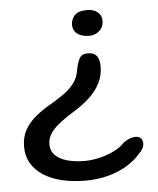

<svg xmlns="http://www.w3.org/2000/svg" viewBox="-49 -476 612 746"><g transform="rotate(-5 256.5 -103.0)"><path d="M305.6 -265.2Q320 -265.2 330.2 -260Q340.5 -254.8 346 -242.6Q351.6 -230.4 351.6 -209.5Q351.6 -174.9 336.8 -145.7Q322.1 -116.4 295.7 -91.7Q269.3 -66.9 233.8 -45.1Q203.2 -26.4 179 -7.9Q154.8 10.5 140.8 30.4Q126.9 50.2 126.9 74.2Q126.9 99.9 143.6 116.8Q160.4 133.6 189.9 142Q219.5 150.4 258 150.4Q286.8 150.4 317.1 143.2Q347.4 135.9 373.5 123Q399.6 110.1 415.6 92.2Q428.1 83.6 439.5 79Q450.9 74.4 462.8 74.4Q474.1 74.4 482.3 80.6Q490.6 86.9 490.6 102.7Q490.6 113 485.1 122.5Q479.6 132.1 470.4 140.9Q447.9 167.3 414.7 186.8Q381.4 206.2 340.8 216.6Q300.2 226.9 255.2 226.9Q203.9 226.9 161.9 216.6Q120 206.3 90.2 186.8Q60.4 167.2 44.2 139.2Q28.1 111.2 28.1 75.4Q28.1 37.5 44 9.3Q59.9 -18.9 86.7 -40.8Q113.4 -62.8 146.1 -80.9Q172.1 -96.2 196.4 -113.2Q220.8 -130.1 237.9 -152.1Q255.1 -174.1 259.4 -203.9Q265.2 -234.2 274.2 -249.7Q283.1 -265.2 305.6 -265.2ZM318.6 -432.9Q343.2 -432.9 358.9 -420.2Q374.6 -407.4 374.6 -385.8Q374.6 -362.6 358.2 -347.4Q341.9 -332.3 318.4 -332.3Q303 -332.3 288.3 -337Q273.6 -341.6 264.3 -352.5Q255 -363.4 255 -381.8Q255 -400.6 268.9 -416.8Q282.8 -432.9 318.6 -432.9Z"/></g></svg>

Font: Gluten Thin
Style: Regular
Weight: 100
Designer: Tyler Finck
Foundry: Etcetera Type Company
Version: Version 1.300